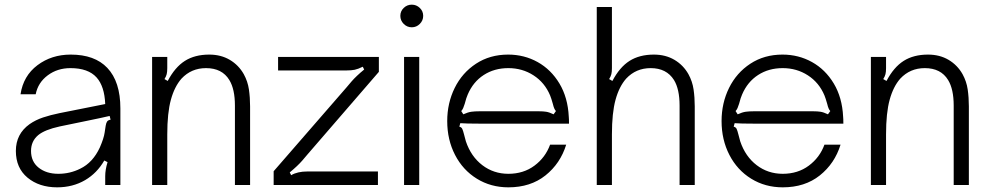

<svg xmlns="http://www.w3.org/2000/svg" viewBox="-20 -793 4240 823"><path d="M48 -146Q48 -219 107 -261Q133 -279 164.5 -289.5Q196 -300 235 -308L431 -347Q428 -423 394 -461Q358 -501 282 -501Q226 -501 184.5 -470Q143 -439 133 -389H68Q80 -468 140.5 -513.5Q201 -559 283 -559Q386 -559 440 -502Q496 -443 496 -328V0H431V-38Q431 -65 441 -98L427 -105Q396 -51 345 -21Q292 10 225 10Q148 10 98 -31.5Q48 -73 48 -146ZM324 -70Q378 -96 408 -161Q425 -200 428.5 -224.5Q432 -249 433 -254Q435 -266 439 -272Q443 -278 454 -280L450 -296Q416 -288 357 -276L236 -251Q172 -237 144 -214Q113 -188 113 -146Q113 -100 146 -74Q179 -48 230 -48Q280 -48 324 -70Z M632 0V-549H697V-501Q697 -485 694.5 -475Q692 -465 685 -454L699 -446Q730 -505 772.5 -532Q815 -559 877 -559Q927 -559 965 -536.5Q1003 -514 1025 -475Q1042 -444 1047 -409.5Q1052 -375 1052 -337V0H987V-340Q987 -411 963 -450Q932 -501 863 -501Q800 -501 758 -456Q728 -422 712.5 -365.5Q697 -309 697 -217V0Z M1153 0V-59L1465 -418Q1468 -422 1487.5 -444.5Q1507 -467 1541 -495L1535 -507Q1515 -497 1500.5 -494Q1486 -491 1465 -491H1172V-549H1604V-485L1298 -131Q1295 -127 1275.5 -104.5Q1256 -82 1222 -54L1228 -42Q1255 -58 1298 -58H1600V0Z M1777 0H1712V-549H1777ZM1696 -725Q1696 -745 1710.5 -759Q1725 -773 1745 -773Q1765 -773 1779.5 -759Q1794 -745 1794 -725Q1794 -705 1779.5 -690.5Q1765 -676 1745 -676Q1725 -676 1710.5 -690.5Q1696 -705 1696 -725Z M1897 -274Q1897 -351 1929 -416Q1961 -481 2020.5 -520Q2080 -559 2158 -559Q2227 -559 2284.5 -527Q2342 -495 2378 -435Q2414 -375 2418 -293Q2419 -284 2419 -263H2035Q1978 -263 1953 -265L1949 -250Q1958 -248 1961.5 -240.5Q1965 -233 1969 -217Q1974 -196 1977 -187Q1999 -122 2047.5 -85Q2096 -48 2159 -48Q2224 -48 2271 -83Q2318 -118 2338 -173H2407Q2382 -92 2318 -41Q2254 10 2159 10Q2084 10 2024 -27Q1964 -64 1930.5 -129Q1897 -194 1897 -274ZM1966 -303Q1986 -312 2000.5 -314Q2015 -316 2035 -316H2290Q2308 -316 2321 -314Q2334 -312 2353 -303L2363 -317Q2355 -325 2350 -347Q2343 -372 2338 -384Q2315 -439 2267 -470Q2219 -501 2159 -501Q2099 -501 2053.5 -471.5Q2008 -442 1985 -388Q1979 -375 1972 -348Q1969 -338 1965.5 -330Q1962 -322 1957 -317Z M2538 0V-763H2603V-501Q2603 -485 2600.5 -475Q2598 -465 2591 -454L2605 -446Q2636 -505 2678.5 -532Q2721 -559 2783 -559Q2833 -559 2871 -536.5Q2909 -514 2931 -475Q2948 -444 2953 -409.5Q2958 -375 2958 -337V0H2893V-340Q2893 -411 2869 -450Q2837 -501 2769 -501Q2706 -501 2664 -456Q2634 -422 2618.5 -365.5Q2603 -309 2603 -217V0Z M3073 -274Q3073 -351 3105 -416Q3137 -481 3196.5 -520Q3256 -559 3334 -559Q3403 -559 3460.5 -527Q3518 -495 3554 -435Q3590 -375 3594 -293Q3595 -284 3595 -263H3211Q3154 -263 3129 -265L3125 -250Q3134 -248 3137.5 -240.5Q3141 -233 3145 -217Q3150 -196 3153 -187Q3175 -122 3223.5 -85Q3272 -48 3335 -48Q3400 -48 3447 -83Q3494 -118 3514 -173H3583Q3558 -92 3494 -41Q3430 10 3335 10Q3260 10 3200 -27Q3140 -64 3106.5 -129Q3073 -194 3073 -274ZM3142 -303Q3162 -312 3176.5 -314Q3191 -316 3211 -316H3466Q3484 -316 3497 -314Q3510 -312 3529 -303L3539 -317Q3531 -325 3526 -347Q3519 -372 3514 -384Q3491 -439 3443 -470Q3395 -501 3335 -501Q3275 -501 3229.5 -471.5Q3184 -442 3161 -388Q3155 -375 3148 -348Q3145 -338 3141.5 -330Q3138 -322 3133 -317Z M3713 0V-549H3778V-501Q3778 -485 3775.5 -475Q3773 -465 3766 -454L3780 -446Q3811 -505 3853.5 -532Q3896 -559 3958 -559Q4008 -559 4046 -536.5Q4084 -514 4106 -475Q4123 -444 4128 -409.5Q4133 -375 4133 -337V0H4068V-340Q4068 -411 4044 -450Q4013 -501 3944 -501Q3881 -501 3839 -456Q3809 -422 3793.5 -365.5Q3778 -309 3778 -217V0Z"/></svg>

Font: Open Sauce Sans Light
Style: Regular
Weight: 300
Designer: Alfredo Marco Pradil
Foundry: Creative Sauce Fz LLC
Version: Version 1.477